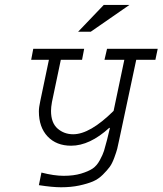

<svg xmlns="http://www.w3.org/2000/svg" viewBox="-20 -624 680 803"><path d="M427.7 -419.9H639.6L629.9 -374H549.8L478.5 -39.1Q473.6 -14.6 470.2 -1.5Q466.8 11.7 458 35.6Q449.2 59.6 439 73.7Q428.7 87.9 410.2 106.4Q391.6 125 368.7 134.8Q345.7 144.5 311.5 151.9Q277.3 159.2 235.4 159.2Q199.2 159.2 142.6 150.4L153.3 97.7Q206.1 111.3 246.1 111.3Q288.1 111.3 318.8 102.1Q349.6 92.8 367.2 81.1Q384.8 69.3 397.5 45.9Q410.2 22.5 415 6.8Q419.9 -8.8 427.7 -39.1L439.5 -87.9L437.5 -89.8Q355.5 -14.6 277.3 -14.6Q215.8 -14.6 179.2 -53.2Q142.6 -91.8 142.6 -158.2Q142.6 -174.8 148.4 -201.2L184.6 -374H110.4L119.1 -419.9H332L323.2 -374H234.4L197.3 -197.3Q193.4 -175.8 193.4 -160.2Q193.4 -110.4 220.7 -86.4Q248 -62.5 286.1 -62.5Q356.4 -62.5 455.1 -160.2L500 -374H417ZM521.5 -603.5 359.4 -491.2H306.6L414.1 -603.5Z"/></svg>

Font: Thabit-Oblique
Style: Oblique
Weight: 500
Designer: Regenerated by Nadim Shaikli
Foundry: MAK Alagha
Version: 0.01